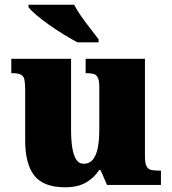

<svg xmlns="http://www.w3.org/2000/svg" viewBox="-20 -786 731 816"><path d="M257 10Q165 10 126 -39.5Q87 -89 87 -189V-402Q87 -431 84 -446.5Q81 -462 69.5 -468.5Q58 -475 32 -475H28V-536H282V-234Q282 -192 287 -159.5Q292 -127 303.5 -108.5Q315 -90 336 -90Q360 -90 374.5 -107.5Q389 -125 395.5 -157.5Q402 -190 402 -235V-417Q402 -444 395.5 -456.5Q389 -469 377 -472Q365 -475 348 -475H344V-536H596V-121Q596 -93 602.5 -80Q609 -67 622 -64Q635 -61 652 -61H664V0H435L407 -64H402Q380 -30 345 -10Q310 10 257 10ZM309 -606Q283 -620 251 -639.5Q219 -659 188 -681Q157 -703 133.5 -723Q110 -743 101 -756V-766H295Q306 -744 325 -717Q344 -690 364.5 -664Q385 -638 399 -619V-606Z"/></svg>

Font: Noto Serif Kannada Black
Style: Regular
Weight: 900
Version: Version 2.003